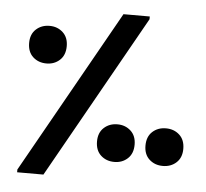

<svg xmlns="http://www.w3.org/2000/svg" viewBox="-52 -775 891 829"><g transform="rotate(5 394.0 -360.0)"><path d="M52 -12 450 -720H564V-708L166 0H52ZM137 -479Q102 -479 78.5 -500.5Q55 -522 55 -561Q55 -599 78.5 -620.5Q102 -642 137 -642Q171 -642 194.5 -620.5Q218 -599 218 -561Q218 -522 194.5 -500.5Q171 -479 137 -479ZM676 -82Q641 -82 617.5 -103.5Q594 -125 594 -163Q594 -202 617.5 -223.5Q641 -245 676 -245Q711 -245 734.5 -223.5Q758 -202 758 -163Q758 -125 734.5 -103.5Q711 -82 676 -82ZM466 -81Q431 -81 407.5 -102.5Q384 -124 384 -163Q384 -201 407.5 -222.5Q431 -244 466 -244Q500 -244 523.5 -222.5Q547 -201 547 -163Q547 -124 523.5 -102.5Q500 -81 466 -81Z"/></g></svg>

Font: Kufam SemiBold
Style: Regular
Weight: 600
Designer: Wael Morcos, Artur Schmal
Foundry: Original Type
Version: Version 1.300; ttfautohint (v1.8.3)